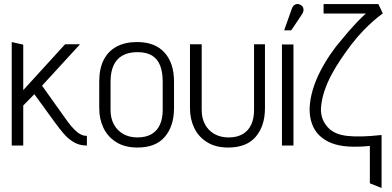

<svg xmlns="http://www.w3.org/2000/svg" viewBox="-20 -720 1939 950"><path d="M315 -118 188 -296 376 -501H302L95 -274V-499L38 -512V0H95V-198L150 -254L254 -111Q273 -85 295 -59Q317 -33 345 -16.5Q373 0 408 0H410V-48H406Q393 -48 378.5 -55.5Q364 -63 348 -79Q332 -95 315 -118Z M841 -185V-316Q841 -408 794 -460Q747 -512 658 -512Q599 -512 557 -489.5Q515 -467 493 -423.5Q471 -380 471 -316V-185Q471 -131 492 -87Q513 -43 555.5 -16.5Q598 10 660 10Q751 10 796 -43.5Q841 -97 841 -185ZM785 -316V-175Q785 -134 771.5 -103.5Q758 -73 730 -56.5Q702 -40 660 -40Q620 -40 590 -57Q560 -74 543.5 -104.5Q527 -135 527 -175V-316Q527 -364 542 -396.5Q557 -429 586.5 -445.5Q616 -462 660 -462Q704 -462 731.5 -445.5Q759 -429 772 -396.5Q785 -364 785 -316Z M1291 -185V-501H1237V-175Q1237 -134 1223 -103.5Q1209 -73 1181 -56.5Q1153 -40 1111 -40Q1071 -40 1041 -57Q1011 -74 994.5 -104.5Q978 -135 978 -175V-501H920V-185Q920 -131 941 -87Q962 -43 1004.5 -16.5Q1047 10 1109 10Q1200 10 1245.5 -43.5Q1291 -97 1291 -185Z M1474 -649Q1480 -657 1481.5 -666Q1483 -675 1479.5 -683Q1476 -691 1467 -696Q1458 -701 1449 -700Q1440 -699 1433.5 -693Q1427 -687 1424 -677L1386 -570H1421ZM1375 0H1432V-500H1375Z M1874 -654 1852 -700H1581V-653H1790Q1767 -632 1746 -610Q1725 -588 1706 -566Q1687 -544 1670 -523Q1641 -490 1613.5 -449.5Q1586 -409 1563.5 -365Q1541 -321 1527.5 -275.5Q1514 -230 1512 -185Q1511 -143 1523.5 -108Q1536 -73 1560 -50Q1586 -25 1621.5 -11.5Q1657 2 1704 5Q1751 8 1810 2V187L1868 210V-52Q1813 -46 1771 -45Q1729 -44 1698.5 -47.5Q1668 -51 1646 -60Q1624 -69 1609 -83Q1588 -103 1577.5 -128Q1567 -153 1568 -184Q1571 -227 1585 -269Q1599 -311 1620.5 -351Q1642 -391 1667.5 -428.5Q1693 -466 1718 -499Q1748 -538 1776 -567Q1804 -596 1826.5 -615.5Q1849 -635 1862 -644.5Q1875 -654 1874 -654Z"/></svg>

Font: Advent Pro
Style: Regular
Weight: 400
Designer: VivaRado, Andreas Kalpakidis
Foundry: VivaRado, Andreas Kalpakidis
Version: Version 3.000